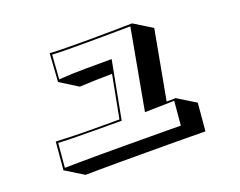

<svg xmlns="http://www.w3.org/2000/svg" viewBox="-93 -751 1187 948"><g transform="rotate(-15 500.0 -276.5)"><path d="M862 1Q830 3 780.5 7Q731 11 670.5 16Q610 21 547 26.5Q484 32 424 37Q364 42 315 47Q266 52 235 55L135 5V-142Q166 -143 218.5 -146Q271 -149 335.5 -154.5Q400 -160 467 -166L490 -393Q448 -389 405 -384Q362 -379 320 -373L222 -423L219 -571Q255 -572 308 -576Q361 -580 422.5 -585.5Q484 -591 543 -597Q602 -603 650 -608L750 -558L715 -191L762 -196L862 -146ZM598 -168 638 -596Q595 -592 538.5 -586.5Q482 -581 422.5 -575.5Q363 -570 312 -566Q261 -562 229 -561L231 -434Q297 -445 370 -451.5Q443 -458 507 -464L476 -157Q407 -151 341 -145.5Q275 -140 223.5 -136.5Q172 -133 145 -132V-5Q173 -8 220 -12.5Q267 -17 325.5 -22.5Q384 -28 446 -33Q508 -38 567 -43Q626 -48 674.5 -52Q723 -56 752 -58V-185Z"/></g></svg>

Font: Rampart One
Style: Regular
Weight: 400
Designer: Fontworks Inc.
Foundry: Fontworks Inc.
Version: Version 1.100